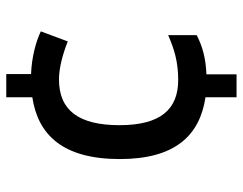

<svg xmlns="http://www.w3.org/2000/svg" viewBox="-101 -663 774 612"><g transform="rotate(-90 286.0 -357.0)"><path d="M356 -645V-724H282V-641C163 -623 85 -545 85 -362C85 -185 161 -107 282 -89V10H355V-86C405 -88 443 -98 480 -117V-208C436 -189 396 -176 337 -176C243 -176 193 -233 193 -363C193 -493 240 -556 339 -556C377 -556 422 -543 460 -528L492 -614C458 -630 409 -643 356 -645Z"/></g></svg>

Font: Noto Sans Gunjala Gondi Medium
Style: Regular
Weight: 500
Designer: Ek Type
Foundry: Ek Type
Version: Version 1.004